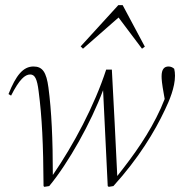

<svg xmlns="http://www.w3.org/2000/svg" viewBox="-20 -720 721 745"><path d="M149 2 152 5 171 2C245 -87 333 -244 380 -370L398 2L402 5L420 2C518 -106 580 -209 620 -294C637 -329 659 -381 659 -426C659 -436 658 -445 656 -453C651 -458 643 -462 634 -462C617 -462 607 -451 607 -424C607 -413 608 -397 616 -353L619 -336L604 -300C559 -201 500 -119 435 -37C429 -175 421 -313 414 -450H392C347 -311 265 -157 185 -41C185 -179 180 -289 168 -380C160 -440 145 -462 110 -462C70 -462 42 -428 13 -355L23 -349C55 -412 77 -431 97 -431C115 -431 124 -415 130 -365C143 -266 148 -159 149 2ZM531 -531 542 -539 456 -700H439L293 -540L302 -531L440 -652Z"/></svg>

Font: Source Serif 4 Display Light
Style: Italic
Weight: 300
Italic angle: -12°
Designer: Frank Grießhammer
Foundry: Adobe Systems Incorporated
Version: Version 4.004;hotconv 1.0.117;makeotfexe 2.5.65602